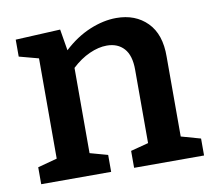

<svg xmlns="http://www.w3.org/2000/svg" viewBox="-65 -618 771 692"><g transform="rotate(-10 320.0 -271.5)"><path d="M557 -82 628 -62V0H372V-62L437 -79V-348Q437 -400 414 -425.5Q391 -451 351 -451Q321 -451 287.5 -436Q254 -421 223 -392V-80L288 -62V0H32V-62L103 -81V-448L32 -467V-529L196 -537L209 -459Q254 -501 304.5 -522Q355 -543 402 -543Q472 -543 515 -499.5Q558 -456 557 -374Z"/></g></svg>

Font: Bitter Pro SemiBold
Style: Regular
Weight: 600
Designer: Sol Matas, and Bitter project Authors
Foundry: Sol Matas
Version: Version 1.010